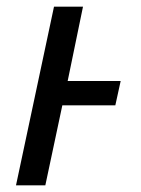

<svg xmlns="http://www.w3.org/2000/svg" viewBox="-20 -556 424 576"><path d="M28 0 142 -536H229L183 -313H342L326 -240H167L116 0Z"/></svg>

Font: BC Sans
Style: Italic
Weight: 400
Italic angle: -12°
Designer: Monotype Design Team
Designer: Province of B.C.
Foundry: Monotype Imaging Inc.
Version: Version 2.000;GOOG;noto-source:20170915:90ef993387c0